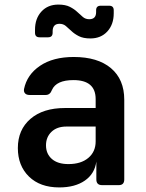

<svg xmlns="http://www.w3.org/2000/svg" viewBox="-20 -809 640 839"><path d="M239 10Q155 10 106.5 -37.5Q58 -85 58 -162Q58 -242 113 -289.5Q168 -337 264 -337H398V-376Q398 -459 301 -459Q226 -459 207 -416Q199 -394 180 -394H109Q96 -394 89.5 -401Q83 -408 85 -420Q98 -483 155 -521.5Q212 -560 302 -560Q407 -560 465 -511Q523 -462 523 -373V-25Q523 0 499 0H426Q401 0 401 -25V-103Q394 -50 351 -20Q308 10 239 10ZM279 -92Q334 -92 366 -119Q398 -146 398 -191V-256H270Q229 -256 205 -233Q181 -210 181 -174Q181 -137 206.5 -114.5Q232 -92 279 -92ZM375 -641Q344 -641 324.5 -651Q305 -661 292 -673.5Q279 -686 267.5 -695.5Q256 -705 240 -705Q210 -705 210 -672V-666Q210 -646 190 -646H153Q133 -646 133 -666V-679Q133 -728 161 -758.5Q189 -789 235 -789Q266 -789 285.5 -779Q305 -769 318 -756.5Q331 -744 342.5 -734.5Q354 -725 370 -725Q400 -725 400 -756V-764Q400 -784 420 -784H457Q477 -784 477 -764V-751Q477 -702 449 -671.5Q421 -641 375 -641Z"/></svg>

Font: Pitagon Sans Mono
Style: Bold
Weight: 700
Monospace: yes
Designer: Travis Tran
Foundry: Pitagon
Version: Version 1.001; ttfautohint (v1.8.4.7-5d5b);gftools[0.9.26]